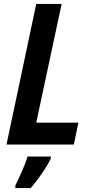

<svg xmlns="http://www.w3.org/2000/svg" viewBox="-20 -734 478 975"><path d="M355 0 378 -111H164L293 -714H164L13 0ZM136 221Q164 189 193.5 146Q223 103 238 71V61H120Q110 94 91 137Q72 180 58 208V221Z"/></svg>

Font: Noto Sans UI SemiCondensed
Style: Bold Italic
Weight: 700
Width: 4
Designer: Monotype Design Team
Foundry: Monotype Imaging Inc.
Version: 1.001